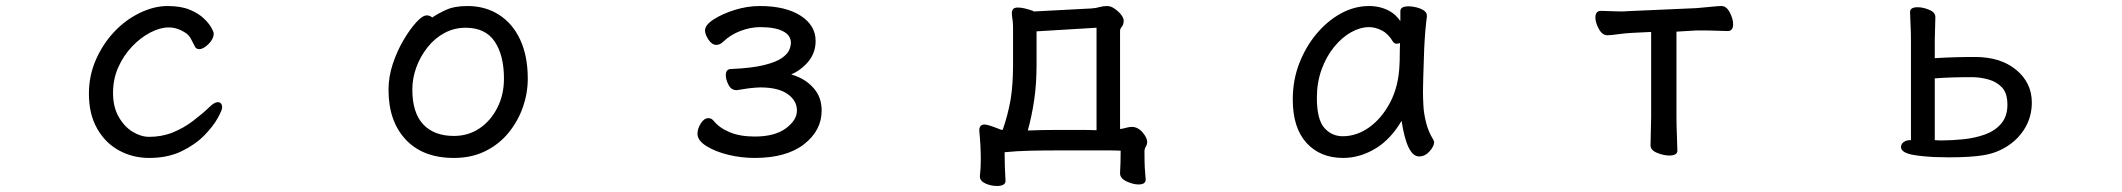

<svg xmlns="http://www.w3.org/2000/svg" viewBox="-20 -506 7040 637"><path d="M702 -167Q717 -167 717 -149Q717 -141 702.5 -114.5Q688 -88 658.5 -57.5Q629 -27 583 -4.5Q537 18 475 18Q421 18 375.5 -6.5Q330 -31 302.5 -79Q275 -127 275 -195Q275 -255 298 -307.5Q321 -360 358.5 -400Q396 -440 443.5 -463Q491 -486 535.5 -486Q580 -486 609 -474Q638 -462 655.5 -445.5Q673 -429 681 -414.5Q689 -400 689 -395Q689 -377 672 -360Q655 -343 641 -343Q631 -343 627 -351Q620 -365 613 -378Q607 -389 597 -396Q569 -415 540 -415Q511 -415 478.5 -398Q446 -381 418 -351.5Q390 -322 372.5 -283Q355 -244 355 -197.5Q355 -151 374 -118Q393 -85 420.5 -68.5Q448 -52 475 -52Q517 -52 553 -66.5Q589 -81 620 -104.5Q651 -128 674 -150Q691 -167 702 -167Z M1531 -486Q1590 -486 1635.5 -457Q1681 -428 1706 -374Q1731 -320 1731 -245Q1731 -197 1715 -151Q1699 -105 1668 -66.5Q1637 -28 1591 -5Q1545 18 1486 18Q1383 18 1326 -43Q1269 -104 1269 -208Q1269 -252 1283.5 -295Q1298 -338 1319 -373.5Q1340 -409 1361 -432Q1382 -455 1396 -455Q1406 -455 1414 -448Q1433 -461 1460.5 -473.5Q1488 -486 1531 -486ZM1486 -55Q1533 -55 1570 -79.5Q1607 -104 1629.5 -147.5Q1652 -191 1652 -245Q1652 -323 1621 -368.5Q1590 -414 1525 -414Q1487 -414 1454.5 -396.5Q1422 -379 1398 -348.5Q1374 -318 1361 -282Q1348 -246 1348 -209Q1348 -132 1384 -93.5Q1420 -55 1486 -55Z M2425 -207H2423Q2406 -207 2397 -224.5Q2388 -242 2388 -256Q2388 -277 2405 -277Q2474 -280 2514.5 -290Q2555 -300 2574 -313.5Q2593 -327 2598.5 -340.5Q2604 -354 2604 -364Q2604 -389 2577.5 -402.5Q2551 -416 2502 -416Q2470 -416 2437 -403.5Q2404 -391 2381 -369Q2369 -357 2357 -357Q2342 -357 2330.5 -374.5Q2319 -392 2319 -405Q2319 -423 2347.5 -441.5Q2376 -460 2417.5 -473Q2459 -486 2501 -486Q2586 -486 2636 -454Q2686 -422 2686 -370Q2686 -326 2655 -294Q2633 -271 2605 -259Q2658 -244 2687 -204Q2706 -177 2706 -139Q2706 -73 2647.5 -27.5Q2589 18 2484 18Q2439 18 2396 7.5Q2353 -3 2323.5 -21.5Q2294 -40 2294 -62Q2294 -79 2305 -96.5Q2316 -114 2330 -114Q2340 -114 2347 -106Q2366 -82 2400.5 -67.5Q2435 -53 2484 -53Q2550 -53 2587 -80Q2624 -107 2624 -139.5Q2624 -172 2593 -194Q2562 -216 2502 -216Q2491 -216 2464 -213Z M3247 -93Q3247 -93 3253 -92H3254Q3266 -89 3278 -84.5Q3290 -80 3303 -75L3307 -76Q3324 -125 3333 -176Q3341 -226 3341 -291V-412Q3341 -424 3340 -435Q3337 -454 3337 -462Q3337 -470 3341 -475.5Q3345 -481 3358 -481Q3375 -481 3407 -470Q3407 -469 3408.5 -468.5Q3410 -468 3411 -468L3601 -478Q3616 -479 3628 -482.5Q3640 -486 3653 -486Q3666 -486 3678 -477Q3690 -469 3699 -458Q3708 -447 3708 -437Q3708 -423 3700 -415Q3696 -410 3696 -402V-78Q3706 -79 3716 -82Q3726 -85 3735 -85Q3755 -85 3770.5 -67Q3786 -49 3786 -35Q3786 -27 3781.5 -19.5Q3777 -12 3777 -4Q3777 28 3778 50L3781 89V90Q3781 106 3757 106Q3740 106 3718 96Q3696 86 3696 69V68Q3698 36 3698 -6Q3682 -7 3660 -7H3493Q3441 -7 3397.5 -6Q3354 -5 3313 -1Q3313 45 3316 94Q3316 111 3287 111Q3270 111 3252 104Q3231 95 3231 80V79V78Q3234 53 3234 23Q3234 -22 3229 -72V-74Q3229 -82 3233 -87.5Q3237 -93 3247 -93ZM3390 -73Q3440 -75 3492 -75H3560Q3590 -75 3618 -74V-414L3419 -402V-292Q3419 -227 3411 -173.5Q3403 -120 3390 -73Z M4723 -4Q4708 13 4688 13Q4648 13 4630 -105Q4595 -46 4548 -16Q4494 18 4436 18Q4360 18 4314.5 -32Q4269 -82 4269 -176Q4269 -240 4290.5 -295.5Q4312 -351 4348 -394Q4384 -437 4429 -461.5Q4474 -486 4522 -486Q4559 -486 4589 -470Q4611 -458 4626 -436V-469Q4626 -485 4653 -485Q4671 -485 4691 -478Q4714 -469 4714 -454V-452V-451Q4708 -407 4705 -343Q4701 -227 4701 -204Q4701 -181 4702.5 -154.5Q4704 -128 4711.5 -98.5Q4719 -69 4735 -43Q4738 -38 4738 -34Q4738 -21 4723 -4ZM4625 -363Q4619 -361 4613 -361Q4607 -361 4602 -367Q4586 -394 4564.5 -405Q4543 -416 4522 -416Q4493 -416 4462.5 -399Q4432 -382 4406 -350Q4380 -318 4364.5 -275Q4349 -232 4349 -182Q4349 -110 4373.5 -82Q4398 -54 4435 -54Q4481 -54 4522.5 -83.5Q4564 -113 4592 -166Q4620 -219 4623 -289V-290Q4624 -303 4624 -324Q4624 -345 4625 -363Z M5542 -401V-118Q5542 -92 5543.5 -55.5Q5545 -19 5545 -6Q5545 10 5518 10Q5501 10 5480 2Q5456 -7 5456 -23Q5456 -31 5457 -71Q5458 -111 5458 -118V-400L5396 -397Q5373 -396 5348.5 -392.5Q5324 -389 5313 -389Q5296 -389 5284.5 -410Q5273 -431 5273 -448Q5273 -470 5292 -470Q5300 -470 5320.5 -469Q5341 -468 5356.5 -468Q5372 -468 5380 -469L5608 -479Q5632 -481 5656.5 -483.5Q5681 -486 5691 -486Q5708 -486 5719 -464.5Q5730 -443 5730 -426Q5730 -403 5712 -403Q5703 -403 5677.5 -404Q5652 -405 5626 -405H5609Z M6560 9Q6519 16 6445 16L6395 15Q6332 11 6311 4Q6287 -4 6287 -18Q6287 -28 6295.5 -34.5Q6304 -41 6317 -41H6320V-372Q6320 -399 6318.5 -427.5Q6317 -456 6317 -466Q6317 -482 6342 -482Q6360 -482 6379 -474Q6401 -466 6401 -449L6399 -373V-313Q6462 -317 6532 -317Q6618 -317 6669.5 -274Q6721 -231 6721 -166Q6721 -121 6700 -84Q6679 -47 6642 -22.5Q6605 2 6560 9ZM6399 -246V-41L6419 -40Q6455 -40 6494 -44Q6533 -48 6566 -60Q6599 -72 6619.5 -96Q6640 -120 6640 -158.5Q6640 -197 6622 -216Q6604 -235 6576.5 -242.5Q6549 -250 6522 -250Q6450 -250 6399 -246Z"/></svg>

Font: Moon Stars Kai HW
Style: Bold
Weight: 700
Designer: GuiWonder
Version: Version 1.101